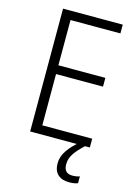

<svg xmlns="http://www.w3.org/2000/svg" viewBox="-137 -787 768 1078"><g transform="rotate(15 247.0 -247.5)"><path d="M438 0H91V-714H438V-663H148V-400H421V-349H148V-51H438ZM334 125Q334 178 383 178Q397 178 408 176Q419 174 426 171V211Q416 215 403.5 217Q391 219 375 219Q333 219 309.5 197Q286 175 286 132Q286 93 311.5 56Q337 19 377 -12L410 0Q375 32 354.5 61.5Q334 91 334 125Z"/></g></svg>

Font: Noto Sans Lao UI SemCond Light
Style: Regular
Weight: 300
Width: 4
Designer: Monotype Design Team
Foundry: Monotype Imaging Inc.
Version: Version 2.000; ttfautohint (v1.8.4.7-5d5b)